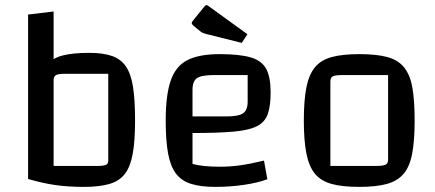

<svg xmlns="http://www.w3.org/2000/svg" viewBox="-20 -722 1704 752"><path d="M329 -515Q383 -515 418 -503Q453 -491 473 -462Q493 -433 501 -381.5Q509 -330 509 -250Q509 -171 500 -120.5Q491 -70 469.5 -41.5Q448 -13 408.5 -1.5Q369 10 309 10Q251 10 214.5 0Q178 -10 159 -37.5Q140 -65 132.5 -116.5Q125 -168 125 -250Q125 -334 133 -386Q141 -438 162.5 -466Q184 -494 224.5 -504.5Q265 -515 329 -515ZM404 -433H236Q209 -433 199.5 -428Q190 -423 190 -408V-72H358Q384 -72 394 -76Q404 -80 404 -92ZM90 -665 190 -677V-100V-52L309 10Q248 10 198 3Q148 -4 90 -21Z M823 10Q766 10 728 -2Q690 -14 668.5 -43Q647 -72 638 -122.5Q629 -173 629 -250Q629 -349 648.5 -406Q668 -463 714 -486.5Q760 -510 840 -510Q919 -510 962.5 -497Q1006 -484 1023 -451.5Q1040 -419 1040 -360Q1040 -308 1029 -276Q1018 -244 987 -228Q956 -212 895 -206.5Q834 -201 734 -201H704V-266H866Q915 -266 932.5 -278.5Q950 -291 950 -324V-428H817Q769 -428 751.5 -416Q734 -404 734 -370V-80Q774 -69 841 -69Q881 -69 920.5 -74.5Q960 -80 1014 -93L1027 -20Q990 -6 935.5 2Q881 10 823 10ZM927 -554 787 -589Q778 -592 774 -593.5Q770 -595 765 -599L738 -621Q731 -627 731 -632Q731 -636 738 -644L781 -697Q785 -702 789 -702Q792 -702 797 -698L949 -588Z M1387 10Q1321 10 1279 -1.5Q1237 -13 1213.5 -41.5Q1190 -70 1180 -121Q1170 -172 1170 -250Q1170 -329 1180 -379.5Q1190 -430 1213.5 -458.5Q1237 -487 1279 -498.5Q1321 -510 1387 -510Q1453 -510 1495.5 -499Q1538 -488 1562 -459Q1586 -430 1595 -379.5Q1604 -329 1604 -250Q1604 -172 1594.5 -121Q1585 -70 1561 -41.5Q1537 -13 1495 -1.5Q1453 10 1387 10ZM1274 -72H1452Q1480 -72 1490 -77Q1500 -82 1500 -97V-428H1322Q1293 -428 1283.5 -423Q1274 -418 1274 -403Z"/></svg>

Font: Changa ExtraLight
Style: Regular
Weight: 400
Version: Version 3.002; ttfautohint (v1.8.2)